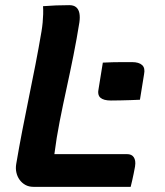

<svg xmlns="http://www.w3.org/2000/svg" viewBox="-20 -725 640 745"><path d="M379 -482Q398 -483 417 -483.5Q436 -484 455 -484Q474 -484 492 -484Q519 -484 531.5 -472.5Q544 -461 539 -437L523 -338Q505 -337 486 -336.5Q467 -336 448 -335.5Q429 -335 410 -335Q382 -335 369.5 -346Q357 -357 363 -383ZM110 0Q92 0 78.5 -7.5Q65 -15 56 -27.5Q47 -40 43.5 -56Q40 -72 43 -89Q54 -154 66.5 -218.5Q79 -283 92 -346.5Q105 -410 117.5 -474Q130 -538 141 -603Q144 -621 145.5 -637.5Q147 -654 147.5 -670Q148 -686 147 -701Q172 -703 197.5 -704Q223 -705 249 -705Q266 -705 275.5 -697Q285 -689 288 -674Q291 -659 288 -638Q278 -575 265 -510Q252 -445 238 -381Q224 -317 211.5 -253.5Q199 -190 191 -127H472Q482 -127 488.5 -124Q495 -121 499 -115Q503 -109 504.5 -100.5Q506 -92 504 -79Q501 -64 498.5 -50.5Q496 -37 493 -25Q490 -13 487 0Z"/></svg>

Font: Rec Mono Semicasual
Style: Bold Italic
Weight: 700
Italic angle: -10°
Version: Version 1.085; ttfautohint (v1.8.4.7-5d5b)